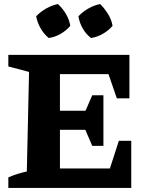

<svg xmlns="http://www.w3.org/2000/svg" viewBox="-20 -925 731 945"><path d="M565 -232H626V0H21V-52Q65 -71 112 -81L123 -571L21 -598V-655H617V-441H555L514 -560H275V-380H401L434 -456H489V-207H434L400 -286H275V-96H521ZM265 -905Q289 -883 305 -855.5Q321 -828 326 -798Q307 -775 278.5 -758.5Q250 -742 220 -738Q197 -756 180.5 -784.5Q164 -813 158 -845Q179 -867 207 -883Q235 -899 265 -905ZM473 -905Q495 -883 512 -855.5Q529 -828 534 -798Q515 -775 486 -758.5Q457 -742 428 -738Q404 -756 387.5 -784.5Q371 -813 366 -845Q387 -867 414.5 -883Q442 -899 473 -905Z"/></svg>

Font: Piazzolla
Style: Bold
Weight: 700
Designer: Juan Pablo del Peral
Foundry: Huerta Tipografica
Version: Version 1.330